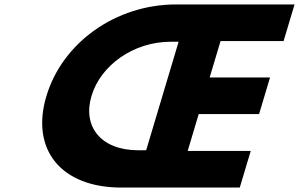

<svg xmlns="http://www.w3.org/2000/svg" viewBox="-20 -845 1347 865"><path d="M973.6 -660H1257.6L1307 -825H773.3C501.5 -825 261.1 -653 189 -412C116.9 -171 254.8 0 526.5 0H1060.2L1109.6 -165H825.6L875.2 -331H1147.2L1196.6 -496H924.6ZM784.7 -657 638.5 -168H603.4C434 -168 351 -275 392.3 -413C433.3 -550 580.2 -657 749.6 -657Z"/></svg>

Font: Hussar
Style: BdSuprExtOblThree
Weight: 700
Foundry: Cannot Into Space Fonts
Version: Version 2.00